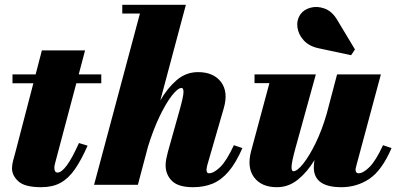

<svg xmlns="http://www.w3.org/2000/svg" viewBox="-20 -770 1652 800"><path d="M345 -163Q318.5 -103 292 -64.8Q265.5 -26.5 232.2 -8.2Q199 10 152 10Q83 10 56.5 -14.5Q30 -39 30 -68.5Q30 -84 35 -102Q40 -120 44 -135L119 -423H32V-460H128.5L154.5 -560H334.5L308 -460H402V-423H298L211 -95.5Q209.5 -90 208 -83.5Q206.5 -77 206.5 -70Q206.5 -51 220 -51Q236 -51 258 -80.2Q280 -109.5 309 -174Z M727.5 -308Q744 -366.5 744.5 -385Q745 -403.5 736.5 -403.5Q721 -403.5 696 -371.5Q671 -339.5 644.5 -284Q618 -228.5 596.5 -158.5L554.5 0H372L563 -713.5H489.5V-750H754.5L648 -351.5Q677.5 -403 716.2 -436.2Q755 -469.5 805 -469.5Q870 -469.5 901 -428.2Q932 -387 912.5 -319.5L844 -83Q843 -79 841.8 -73Q840.5 -67 840.5 -63Q840.5 -48 850.5 -48Q871 -48 897.8 -74.2Q924.5 -100.5 954.5 -165L990 -153Q962.5 -90 931.8 -54.5Q901 -19 865 -4.5Q829 10 784.5 10Q723 10 696.5 -16.2Q670 -42.5 670 -82Q670 -93.5 673 -109Q676 -124.5 679.5 -137Z M1307 -569Q1267.5 -577.5 1245.2 -602.2Q1223 -627 1219.2 -656.8Q1215.5 -686.5 1232 -710.5Q1245.5 -730 1273.5 -737.8Q1301.5 -745.5 1332.2 -734.5Q1363 -723.5 1384.5 -688L1459 -564L1443 -540ZM1296 -460 1211 -152.5Q1195 -94 1194.8 -75.2Q1194.5 -56.5 1202.5 -56.5Q1218 -56.5 1243 -87.5Q1268 -118.5 1294.5 -172.5Q1321 -226.5 1341 -295L1384.5 -460H1567L1465.5 -82.5Q1464.5 -78 1463 -72.5Q1461.5 -67 1461.5 -63Q1461.5 -48 1474 -48Q1493.5 -48 1519.8 -74.2Q1546 -100.5 1576 -165L1611.5 -153Q1571 -59.5 1519 -24.8Q1467 10 1402.5 10Q1287.5 10 1287.5 -72.5Q1287.5 -88 1290.5 -103Q1260.5 -53.5 1221.5 -21.8Q1182.5 10 1134 10Q1069.5 10 1038.8 -31Q1008 -72 1026.5 -141L1102.5 -423.5H1040.5V-460Z"/></svg>

Font: Bodoni* 06pt Fatface
Style: Italic
Weight: 900
Italic angle: -13°
Version: Version 2.3